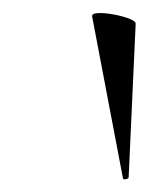

<svg xmlns="http://www.w3.org/2000/svg" viewBox="-20 -753 232 300"><path d="M172 -475 124 -727Q123 -732 133 -732.5Q143 -733 157 -730.5Q171 -728 181.5 -724Q192 -720 192 -716L181 -476Q181 -474 176.5 -473Q172 -472 172 -475Z"/></svg>

Font: Cormorant Light Medium
Style: Italic
Weight: 500
Italic angle: -10°
Version: Version 4.000